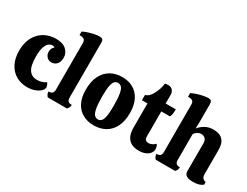

<svg xmlns="http://www.w3.org/2000/svg" viewBox="-74 -1335 2443 1897"><g transform="rotate(30 1147.0 -386.5)"><path d="M276 15Q203 15 147.5 -18Q92 -51 60.5 -112.5Q29 -174 29 -260Q29 -349 63 -412.5Q97 -476 156 -509.5Q215 -543 289 -543Q366 -543 406 -506.5Q446 -470 446 -417Q446 -369 422 -343Q398 -317 360 -317Q329 -317 308 -340Q287 -363 287 -396Q287 -420 295.5 -435Q304 -450 317 -460Q307 -466 300.5 -467.5Q294 -469 288 -469Q269 -469 249 -454Q229 -439 215.5 -401Q202 -363 202 -295Q202 -185 234 -140.5Q266 -96 324 -96Q351 -96 378.5 -104Q406 -112 425 -127Q433 -117 438.5 -102.5Q444 -88 444 -77Q444 -56 421.5 -34.5Q399 -13 361 1Q323 15 276 15Z M505 0Q494 -12 488 -25Q482 -38 482 -54Q511 -54 524 -66.5Q537 -79 537 -109V-640Q537 -663 524 -676.5Q511 -690 469 -690V-730Q494 -744 527.5 -754.5Q561 -765 594 -771.5Q627 -778 649 -778Q672 -778 682.5 -768Q693 -758 693 -733V-109Q693 -78 705.5 -66Q718 -54 748 -54Q748 -38 741.5 -25Q735 -12 724 0Z M1034 13Q963 13 908 -17.5Q853 -48 822.5 -107.5Q792 -167 792 -255Q792 -349 824 -413Q856 -477 913 -510Q970 -543 1044 -543Q1116 -543 1170.5 -512Q1225 -481 1255.5 -420.5Q1286 -360 1286 -271Q1286 -178 1254 -114.5Q1222 -51 1165 -19Q1108 13 1034 13ZM1042 -59Q1063 -59 1078.5 -74Q1094 -89 1102.5 -129.5Q1111 -170 1111 -247Q1111 -341 1102 -389.5Q1093 -438 1076 -455Q1059 -472 1036 -472Q1015 -472 999 -457Q983 -442 974.5 -401Q966 -360 966 -282Q966 -189 975.5 -141Q985 -93 1002 -76Q1019 -59 1042 -59Z M1543 7Q1501 7 1466 -8.5Q1431 -24 1409.5 -62Q1388 -100 1388 -166V-441H1325V-502Q1352 -506 1376 -536Q1400 -566 1417.5 -610Q1435 -654 1440 -698Q1458 -701 1473 -701Q1513 -701 1528.5 -678Q1544 -655 1544 -635V-530H1660Q1660 -506 1657.5 -482.5Q1655 -459 1644 -441H1546V-159Q1546 -127 1559 -116.5Q1572 -106 1592 -106Q1612 -106 1632.5 -116.5Q1653 -127 1665 -141Q1676 -132 1680 -114.5Q1684 -97 1684 -88Q1684 -66 1669 -44Q1654 -22 1622.5 -7.5Q1591 7 1543 7Z M2165 6Q2116 6 2090 -9Q2064 -24 2064 -57V-379Q2064 -411 2046 -428.5Q2028 -446 1999 -446Q1980 -446 1958.5 -433.5Q1937 -421 1926 -400V-108Q1926 -79 1938.5 -66.5Q1951 -54 1981 -54Q1981 -23 1958 0H1737Q1714 -23 1714 -54Q1744 -54 1756.5 -66.5Q1769 -79 1769 -108V-650Q1769 -673 1756 -686Q1743 -699 1702 -699V-740Q1727 -753 1760.5 -764Q1794 -775 1827.5 -781.5Q1861 -788 1883 -788Q1906 -788 1916 -777.5Q1926 -767 1926 -742V-545L1924 -465Q1950 -498 1991 -521Q2032 -544 2084 -544Q2226 -544 2226 -396V-116Q2226 -65 2274 -56L2275 -27Q2239 6 2165 6Z"/></g></svg>

Font: Calistoga
Style: Regular
Weight: 400
Designer: Yvonne Schuttler, Eben Sorkin
Foundry: www.sorkintype.com
Version: Version 1.010; ttfautohint (v1.8.4.7-5d5b)